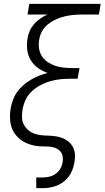

<svg xmlns="http://www.w3.org/2000/svg" viewBox="-20 -755 540 990"><path d="M167 215V160H202Q219 160 236.5 155.5Q254 151 268.5 140Q283 129 292 113Q301 97 303 80Q306 63 302 47Q298 31 286 20.5Q274 10 258.5 5.5Q243 1 226 0.5Q209 0 192 -0.5Q175 -1 159 -4Q143 -7 128 -12.5Q113 -18 99 -26Q85 -34 74 -45Q63 -56 54 -69Q45 -82 40 -97.5Q35 -113 33 -129Q31 -145 31.5 -162Q32 -179 35 -196Q39 -218 47 -240Q55 -262 68.5 -281Q82 -300 100.5 -316Q119 -332 139.5 -344Q160 -356 181.5 -364.5Q203 -373 225 -379Q199 -388 176 -404.5Q153 -421 138.5 -445Q124 -469 120.5 -498Q117 -527 122 -557Q125 -577 133.5 -596Q142 -615 156 -631Q170 -647 187.5 -659Q205 -671 224 -680H122L131 -735H499L490 -680H403Q381 -680 358.5 -678Q336 -676 313.5 -670.5Q291 -665 268.5 -655Q246 -645 227 -629.5Q208 -614 196.5 -593Q185 -572 182 -549Q178 -526 181.5 -504Q185 -482 196.5 -464.5Q208 -447 226 -435Q244 -423 264 -416Q284 -409 307 -406.5Q330 -404 353 -404H390L380 -349H343Q317 -349 291.5 -346.5Q266 -344 239.5 -336.5Q213 -329 188.5 -316Q164 -303 143.5 -283.5Q123 -264 111.5 -239Q100 -214 96 -188Q93 -169 93.5 -149.5Q94 -130 102.5 -113.5Q111 -97 124.5 -85Q138 -73 155.5 -66.5Q173 -60 192 -58Q211 -56 230.5 -55.5Q250 -55 269 -52Q288 -49 305 -42Q322 -35 335.5 -23Q349 -11 357 5.5Q365 22 366.5 41Q368 60 364 80Q360 108 347 134.5Q334 161 310.5 180Q287 199 258.5 207Q230 215 203 215Z"/></svg>

Font: Iosevka Light Oblique
Style: Regular
Weight: 300
Italic angle: -9°
Monospace: yes
Designer: Belleve Invis
Foundry: Belleve Invis
Version: Version 32.5.0; ttfautohint (v1.8.4)